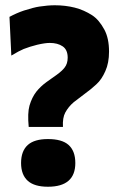

<svg xmlns="http://www.w3.org/2000/svg" viewBox="-20 -696 445 729"><path d="M89 -214Q84 -267 92 -295Q101 -326 118 -348Q134 -368 156 -384Q160 -387 173.5 -396.5Q187 -406 194 -411Q216 -427 225 -439Q237 -454 237 -477Q237 -507 218 -520Q199 -533 169 -533Q151 -533 121 -526Q93 -519 70 -510Q53 -503 23 -485L16 -632Q44 -647 71 -656Q109 -668 129 -671Q162 -676 188 -676Q228 -676 264 -667Q299 -658 330 -638Q356 -621 376 -584Q394 -551 394 -500Q394 -457 380 -426Q366 -394 346 -376Q327 -358 302 -340Q271 -317 260 -308Q240 -291 228 -269Q217 -249 219 -214ZM162 13Q111 13 86 -9Q60 -32 60 -77Q60 -123 86 -146Q111 -168 162 -168Q215 -168 240 -146Q266 -123 266 -77Q266 13 162 13Z"/></svg>

Font: Bricolage Grotesque 36pt ExtraBold
Style: Regular
Weight: 800
Designer: Mathieu Triay
Foundry: Atelier Triay
Version: Version 1.000;gftools[0.9.30]